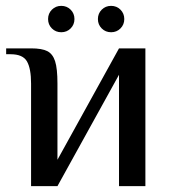

<svg xmlns="http://www.w3.org/2000/svg" viewBox="-20 -635 588 655"><path d="M86 -350Q86 -401 72 -425.5Q58 -450 16 -450H1V-470H86Q123 -470 141.5 -460.5Q160 -451 168 -426Q176 -401 176 -350V-90L386 -470H476V0H386V-380L176 0H86ZM144 -570Q144 -589 157 -602Q170 -615 189 -615Q208 -615 221 -602Q234 -589 234 -570Q234 -551 221 -538Q208 -525 189 -525Q170 -525 157 -538Q144 -551 144 -570ZM314 -570Q314 -589 327 -602Q340 -615 359 -615Q378 -615 391 -602Q404 -589 404 -570Q404 -551 391 -538Q378 -525 359 -525Q340 -525 327 -538Q314 -551 314 -570Z"/></svg>

Font: Philosopher
Style: Regular
Weight: 400
Designer: Jovanny Lemonad
Foundry: Jovanny Lemonad
Version: Version 2.000